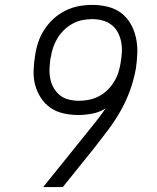

<svg xmlns="http://www.w3.org/2000/svg" viewBox="-20 -763 640 783"><path d="M236 0H156L313 -195Q338 -226 363 -257Q388 -288 411 -321Q385 -305 356 -299.5Q327 -294 299 -294Q269 -294 239.5 -300.5Q210 -307 186.5 -323Q163 -339 147 -363.5Q131 -388 123.5 -416Q116 -444 117 -475Q118 -506 123 -536Q127 -564 136 -591Q145 -618 161 -642.5Q177 -667 199 -687Q221 -707 247.5 -720Q274 -733 301.5 -738Q329 -743 357 -743Q389 -743 419.5 -735.5Q450 -728 474 -710Q498 -692 513 -665.5Q528 -639 534.5 -609Q541 -579 540 -547Q539 -515 534 -483Q526 -438 510.5 -395Q495 -352 472.5 -312Q450 -272 421.5 -234Q393 -196 364 -159ZM302 -352Q322 -352 342.5 -356Q363 -360 382.5 -370Q402 -380 417.5 -395Q433 -410 444.5 -428.5Q456 -447 462.5 -467Q469 -487 472 -507Q472 -507 472 -507.5Q472 -508 472 -508Q476 -529 477 -551Q478 -573 474 -593Q470 -613 460.5 -631Q451 -649 435 -661.5Q419 -674 398.5 -679.5Q378 -685 357 -685Q337 -685 316 -681Q295 -677 276 -666.5Q257 -656 241 -640.5Q225 -625 214 -606.5Q203 -588 196.5 -568.5Q190 -549 187 -528Q187 -528 186.5 -527.5Q186 -527 186 -527Q183 -506 182 -484.5Q181 -463 185 -442.5Q189 -422 199 -404.5Q209 -387 224.5 -374.5Q240 -362 260.5 -357Q281 -352 302 -352Q302 -352 302 -352Q302 -352 302 -352Z"/></svg>

Font: Iosevka Slab LtExObl
Style: Regular
Weight: 300
Width: 7
Italic angle: -9°
Monospace: yes
Designer: Belleve Invis
Foundry: Belleve Invis
Version: Version 11.1.0; ttfautohint (v1.8.3)